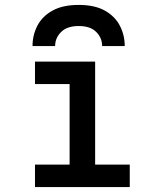

<svg xmlns="http://www.w3.org/2000/svg" viewBox="-20 -762 656 782"><path d="M263.5 -5V-511H367.5V-5ZM122.5 0V-91.5H508.5V0ZM122.5 -419.5V-511H328.5V-419.5ZM112.5 -574.5Q112.5 -619.5 132.5 -657.8Q152.5 -696 194.2 -719Q236 -742 300.5 -742Q365.5 -742 407 -718.8Q448.5 -695.5 468.2 -657.2Q488 -619 488 -574.5H396Q396 -607.5 372 -631.8Q348 -656 300.5 -656Q253.5 -656 229 -631.8Q204.5 -607.5 204.5 -574.5Z"/></svg>

Font: Overpass Mono Light SemiBold
Style: Regular
Weight: 600
Monospace: yes
Version: Version 4.000